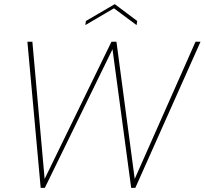

<svg xmlns="http://www.w3.org/2000/svg" viewBox="-20 -905 986 925"><path d="M176 0 112 -704H136L195 -43L517 -704H541L629 -43L922 -704H946L632 0H612L522 -668L196 0ZM641 -804 638 -784 529 -865 391 -784 394 -804 533 -885Z"/></svg>

Font: Poppins Thin
Style: Italic
Weight: 250
Italic angle: -10°
Designer: Ninad Kale (Devanagari), Jonny Pinhorn (Latin)
Foundry: Indian Type Foundry
Version: Version 3.200;PS 1.000;hotconv 16.6.54;makeotf.lib2.5.65590